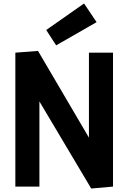

<svg xmlns="http://www.w3.org/2000/svg" viewBox="-20 -1070 737 1101"><path d="M503 11 192 -512H206V0H68V-768L198 -778L501 -262H490V-768H628V0ZM302 -810 245 -898 462 -1050 534 -943Z"/></svg>

Font: Yaldevi ExtraLight
Style: Regular
Weight: 200
Designer: Sol Matas, Rajitha Manaperi, Kosala Senevirathne
Foundry: Mooniak
Version: Version 1.100